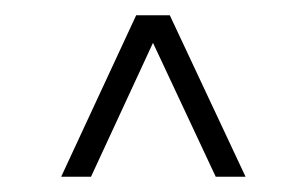

<svg xmlns="http://www.w3.org/2000/svg" viewBox="-20 -710 401 251"><path d="M60 -479 158 -690H202L301 -479H262L180 -654L99 -479Z"/></svg>

Font: Big Shoulders Stencil Text Thin Thin
Style: Regular
Weight: 250
Version: Version 2.001